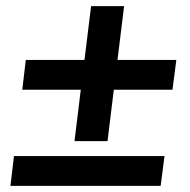

<svg xmlns="http://www.w3.org/2000/svg" viewBox="-20 -645 620 625"><path d="M384 -625 362.5 -450H554L541.5 -353H350.5L330 -185.5H222.5L243 -353H52.5L64 -450H255L276.5 -625ZM25.5 -137H515.5L503 -40H14Z"/></svg>

Font: Lato Heavy
Style: Italic
Weight: 800
Italic angle: -7°
Designer: Lukasz Dziedzic
Foundry: tyPoland Lukasz Dziedzic
Version: Version 2.007; 2014-02-27